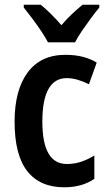

<svg xmlns="http://www.w3.org/2000/svg" viewBox="-20 -786 456 816"><path d="M253 10Q150 10 96 -58.5Q42 -127 42 -269Q42 -403 97.5 -478Q153 -553 258 -553Q299 -553 332 -544.5Q365 -536 391 -520L358 -428Q334 -440 310 -447Q286 -454 264 -454Q160 -454 160 -269Q160 -89 264 -89Q296 -89 324.5 -98.5Q353 -108 381 -125V-26Q329 10 253 10ZM184 -606Q173 -627 155 -654Q137 -681 117 -707.5Q97 -734 81 -754V-766H153Q195 -732 241 -679Q265 -707 286.5 -727Q308 -747 331 -766H402V-754Q386 -735 366.5 -708.5Q347 -682 328.5 -655Q310 -628 299 -606Z"/></svg>

Font: Noto Sans Devanagari Condensed SemiBold
Style: Regular
Weight: 600
Width: 3
Designer: Jelle Bosma - Monotype Design Team
Foundry: Monotype Imaging Inc.
Version: Version 2.004; ttfautohint (v1.8.4.7-5d5b)